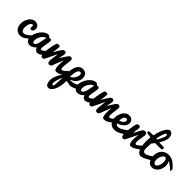

<svg xmlns="http://www.w3.org/2000/svg" viewBox="222 -2396 4297 4297"><g transform="rotate(45 2371.0 -247.5)"><path d="M213.4 0Q156.2 0 114 -28.6Q71.8 -57.1 51.5 -102.3Q31.2 -147.5 31.2 -201.7Q31.2 -236.3 39.3 -272.9Q47.4 -309.6 64.5 -344.5Q81.5 -379.4 104.7 -407.2Q127.9 -435.1 160.9 -451.9Q193.8 -468.8 231.4 -468.8Q287.1 -468.8 323.2 -436.8Q359.4 -404.8 359.4 -356Q359.4 -320.3 341.3 -293Q323.2 -265.6 293.9 -265.6Q272.5 -265.6 264.6 -276.9Q256.8 -288.1 256.8 -311.5Q256.8 -317.4 257.6 -330.1Q258.3 -342.8 258.3 -347.7Q258.3 -375 245.1 -375Q226.1 -375 210.9 -365.7Q195.8 -356.4 186.5 -340.3Q177.2 -324.2 170.9 -306.2Q164.6 -288.1 161.6 -267.3Q158.7 -246.6 157.5 -231.4Q156.2 -216.3 156.2 -202.1Q156.2 -182.6 159.7 -165.3Q163.1 -147.9 171.1 -130.9Q179.2 -113.8 195.3 -103.8Q211.4 -93.8 234.4 -93.8Q277.3 -93.8 337.9 -140.6Q398.4 -187.5 441.9 -242.7L475.6 -186Q438.5 -133.3 396.5 -92.8Q301.8 0 213.4 0Z M909.2 -228 932.6 -119.6Q919.4 -101.6 902.1 -82.5Q884.8 -63.5 861.1 -43.5Q837.4 -23.4 809.6 -10.5Q781.7 2.4 756.3 2.4Q725.1 2.4 703.4 -17.6Q681.6 -37.6 665.5 -78.6Q639.2 -47.9 596.4 -23.4Q553.7 1 513.2 1Q463.4 1 427 -37.1Q390.6 -75.2 390.6 -137.2Q390.6 -173.3 400.9 -212.4Q411.1 -251.5 429 -287.8Q446.8 -324.2 471.9 -357.2Q497.1 -390.1 525.6 -414.6Q554.2 -439 587.6 -453.4Q621.1 -467.8 653.8 -467.8Q667 -467.8 674.8 -460.9Q682.6 -454.1 688.2 -445.6Q693.8 -437 699.7 -434.6Q708.5 -430.7 724.1 -430.7Q727.5 -430.7 734.9 -430.9Q742.2 -431.2 746.1 -431.2Q763.2 -431.2 772.2 -422.1Q781.2 -413.1 781.2 -385.7Q781.2 -355.5 765.6 -275.1Q750 -194.8 750 -158.2Q750 -133.3 754.6 -121.3Q759.3 -109.4 772 -109.4Q806.6 -109.4 860.8 -168.5Q884.3 -193.8 909.2 -228ZM515.6 -158.2Q515.6 -93.8 553.7 -93.8Q570.8 -93.8 586.2 -109.1Q601.6 -124.5 611.8 -147.2Q622.1 -169.9 628.7 -191.9Q635.3 -213.9 637.7 -231.4L667.5 -375Q629.4 -375 593.3 -338.6Q557.1 -302.2 536.4 -252Q515.6 -201.7 515.6 -158.2Z M1078.1 -91.3Q1078.1 -110.4 1091.3 -201.7Q1096.7 -242.2 1104.5 -285.6H1097.2Q1090.3 -276.9 1080.3 -256.6Q1070.3 -236.3 1039.3 -171.1Q1008.3 -106 972.7 -34.2Q956.1 0 921.4 0Q902.3 0 889.4 -8.3Q876.5 -16.6 870.4 -32Q864.3 -47.4 861.8 -63.7Q859.4 -80.1 859.4 -102.1Q859.4 -159.7 877 -265.9Q894.5 -372.1 910.2 -420.9Q919.4 -451.7 929.2 -460.2Q939 -468.8 962.9 -468.8Q982.9 -468.8 992.2 -467.8Q1001.5 -466.8 1007.3 -461.4Q1013.2 -456.1 1013.9 -448.7Q1014.6 -441.4 1014.6 -424.3Q1014.6 -391.6 1004.9 -332Q997.1 -281.2 995.6 -272.5L1001 -266.6Q1001.5 -267.1 1017.1 -295.2Q1032.7 -323.2 1055.7 -361.1Q1078.6 -398.9 1095.7 -422.4Q1111.8 -445.3 1127.4 -457Q1143.1 -468.8 1163.6 -468.8Q1185.1 -468.8 1199.2 -456.5Q1213.4 -444.3 1213.4 -422.9Q1213.4 -399.9 1210 -378.7Q1206.5 -357.4 1199.2 -329.1Q1191.9 -300.8 1189.9 -290.5Q1186.5 -275.4 1186.5 -272.5L1191.9 -266.6Q1192.4 -267.1 1199.2 -278.6Q1206.1 -290 1216.8 -307.6Q1227.5 -325.2 1240 -345.2Q1252.4 -365.2 1266.6 -386.5Q1280.8 -407.7 1291.5 -422.4Q1309.1 -446.3 1322.5 -457.5Q1335.9 -468.8 1354.5 -468.8Q1378.4 -468.8 1393.8 -456.5Q1409.2 -444.3 1409.2 -422.9Q1409.2 -377.4 1397.9 -299.3Q1386.7 -221.2 1386.7 -176.3Q1386.7 -150.4 1393.6 -133.5Q1400.4 -116.7 1410.2 -116.7Q1446.8 -116.7 1499 -167Q1523.9 -190.4 1546.4 -217.8L1554.7 -102.5Q1546.4 -95.7 1526.9 -79.3Q1507.3 -63 1497.1 -54.9Q1486.8 -46.9 1467.8 -34.4Q1448.7 -22 1433.1 -15.9Q1417.5 -9.8 1395.8 -4.9Q1374 0 1351.1 0Q1288.6 0 1288.6 -152.3Q1288.6 -214.8 1296.9 -287.1H1289.6L1190.4 -34.7Q1178.2 -15.1 1163.1 -7.6Q1147.9 0 1126 0Q1078.1 0 1078.1 -91.3Z M1711.9 -97.2 1714.8 -86.9Q1881.8 -86.9 1985.8 -209.5L1991.2 -97.7Q1958 -57.1 1902.6 -28.6Q1847.2 0 1792 0Q1788.6 0 1780.8 -1.7Q1772.9 -3.4 1742.4 -8.8Q1711.9 -14.2 1665 -21V-12.2Q1665 74.2 1650.1 148.7Q1635.3 223.1 1610.4 273.2Q1585.4 323.2 1553.2 351.6Q1521 379.9 1486.3 379.9Q1390.1 379.9 1390.1 209.5Q1390.1 142.6 1465.3 0Q1497.1 -60.1 1541 -128.9Q1557.6 -245.1 1565.4 -280.8Q1592.8 -403.8 1653.3 -444.8Q1688.5 -468.8 1737.8 -468.8Q1802.2 -468.8 1841.6 -432.4Q1880.9 -396 1880.9 -317.9Q1880.9 -249.5 1839.1 -192.4Q1797.4 -135.3 1711.9 -97.2ZM1653.3 -136.2Q1752.9 -186 1781.2 -294.9Q1784.2 -307.1 1784.2 -320.3Q1784.2 -333.5 1781.2 -346.9Q1778.3 -360.4 1768.8 -369.1Q1759.3 -377.9 1743.7 -377.9Q1717.8 -377.9 1699.5 -356.9Q1681.2 -335.9 1671.4 -299.6Q1661.6 -263.2 1657.5 -223.1Q1653.3 -183.1 1653.3 -136.2ZM1483.4 215.3Q1483.4 222.2 1486.3 233.6Q1489.3 245.1 1497.3 256.6Q1505.4 268.1 1516.6 268.1Q1526.4 268.1 1532.5 255.9Q1538.6 243.7 1541.5 221.2Q1544.4 198.7 1545.4 178.5Q1546.4 158.2 1547.1 129.4Q1547.9 100.6 1548.8 88.4Q1551.3 43.5 1552.2 13.2Q1552.2 9.3 1552.5 1.5Q1552.7 -6.3 1553.2 -9.8Q1528.3 33.7 1505.9 112.8Q1483.4 191.9 1483.4 215.3Z M2419.9 -228 2443.4 -119.6Q2430.2 -101.6 2412.8 -82.5Q2395.5 -63.5 2371.8 -43.5Q2348.1 -23.4 2320.3 -10.5Q2292.5 2.4 2267.1 2.4Q2235.8 2.4 2214.1 -17.6Q2192.4 -37.6 2176.3 -78.6Q2149.9 -47.9 2107.2 -23.4Q2064.5 1 2023.9 1Q1974.1 1 1937.7 -37.1Q1901.4 -75.2 1901.4 -137.2Q1901.4 -173.3 1911.6 -212.4Q1921.9 -251.5 1939.7 -287.8Q1957.5 -324.2 1982.7 -357.2Q2007.8 -390.1 2036.4 -414.6Q2064.9 -439 2098.4 -453.4Q2131.8 -467.8 2164.6 -467.8Q2177.7 -467.8 2185.5 -460.9Q2193.4 -454.1 2199 -445.6Q2204.6 -437 2210.4 -434.6Q2219.2 -430.7 2234.9 -430.7Q2238.3 -430.7 2245.6 -430.9Q2252.9 -431.2 2256.8 -431.2Q2273.9 -431.2 2283 -422.1Q2292 -413.1 2292 -385.7Q2292 -355.5 2276.4 -275.1Q2260.7 -194.8 2260.7 -158.2Q2260.7 -133.3 2265.4 -121.3Q2270 -109.4 2282.7 -109.4Q2317.4 -109.4 2371.6 -168.5Q2395 -193.8 2419.9 -228ZM2026.4 -158.2Q2026.4 -93.8 2064.5 -93.8Q2081.5 -93.8 2096.9 -109.1Q2112.3 -124.5 2122.6 -147.2Q2132.8 -169.9 2139.4 -191.9Q2146 -213.9 2148.4 -231.4L2178.2 -375Q2140.1 -375 2104 -338.6Q2067.9 -302.2 2047.1 -252Q2026.4 -201.7 2026.4 -158.2Z M2588.9 -91.3Q2588.9 -110.4 2602.1 -201.7Q2607.4 -242.2 2615.2 -285.6H2607.9Q2601.1 -276.9 2591.1 -256.6Q2581.1 -236.3 2550 -171.1Q2519 -106 2483.4 -34.2Q2466.8 0 2432.1 0Q2413.1 0 2400.1 -8.3Q2387.2 -16.6 2381.1 -32Q2375 -47.4 2372.6 -63.7Q2370.1 -80.1 2370.1 -102.1Q2370.1 -159.7 2387.7 -265.9Q2405.3 -372.1 2420.9 -420.9Q2430.2 -451.7 2439.9 -460.2Q2449.7 -468.8 2473.6 -468.8Q2493.7 -468.8 2502.9 -467.8Q2512.2 -466.8 2518.1 -461.4Q2523.9 -456.1 2524.7 -448.7Q2525.4 -441.4 2525.4 -424.3Q2525.4 -391.6 2515.6 -332Q2507.8 -281.2 2506.3 -272.5L2511.7 -266.6Q2512.2 -267.1 2527.8 -295.2Q2543.5 -323.2 2566.4 -361.1Q2589.4 -398.9 2606.4 -422.4Q2622.6 -445.3 2638.2 -457Q2653.8 -468.8 2674.3 -468.8Q2695.8 -468.8 2710 -456.5Q2724.1 -444.3 2724.1 -422.9Q2724.1 -399.9 2720.7 -378.7Q2717.3 -357.4 2710 -329.1Q2702.6 -300.8 2700.7 -290.5Q2697.3 -275.4 2697.3 -272.5L2702.6 -266.6Q2703.1 -267.1 2710 -278.6Q2716.8 -290 2727.5 -307.6Q2738.3 -325.2 2750.7 -345.2Q2763.2 -365.2 2777.3 -386.5Q2791.5 -407.7 2802.2 -422.4Q2819.8 -446.3 2833.3 -457.5Q2846.7 -468.8 2865.2 -468.8Q2889.2 -468.8 2904.5 -456.5Q2919.9 -444.3 2919.9 -422.9Q2919.9 -377.4 2908.7 -299.3Q2897.5 -221.2 2897.5 -176.3Q2897.5 -150.4 2904.3 -133.5Q2911.1 -116.7 2920.9 -116.7Q2957.5 -116.7 3009.8 -167Q3034.7 -190.4 3057.1 -217.8L3065.4 -102.5Q3057.1 -95.7 3037.6 -79.3Q3018.1 -63 3007.8 -54.9Q2997.6 -46.9 2978.5 -34.4Q2959.5 -22 2943.8 -15.9Q2928.2 -9.8 2906.5 -4.9Q2884.8 0 2861.8 0Q2799.3 0 2799.3 -152.3Q2799.3 -214.8 2807.6 -287.1H2800.3L2701.2 -34.7Q2689 -15.1 2673.8 -7.6Q2658.7 0 2636.7 0Q2588.9 0 2588.9 -91.3Z M3191.4 0Q3132.3 0 3089.8 -28.8Q3047.4 -57.6 3027.6 -102.8Q3007.8 -147.9 3007.8 -203.6Q3007.8 -246.6 3020.5 -291.7Q3033.2 -336.9 3056.9 -377Q3080.6 -417 3119.9 -442.6Q3159.2 -468.3 3207 -468.3Q3262.7 -468.3 3299.1 -434.6Q3335.4 -400.9 3335.4 -346.2Q3335.4 -285.2 3279.1 -228.3Q3222.7 -171.4 3137.7 -147.9Q3152.3 -122.1 3166 -112.8Q3179.7 -103.5 3199.2 -103.5Q3252.4 -103.5 3317.9 -140.6Q3383.3 -177.7 3428.7 -222.2L3491.7 -156.7Q3449.7 -113.3 3400.4 -78.1Q3288.1 0 3191.4 0ZM3126.5 -229.5Q3149.4 -229.5 3177.5 -244.6Q3205.6 -259.8 3225.6 -282.5Q3245.6 -305.2 3245.6 -324.7Q3245.6 -346.7 3237.5 -360.8Q3229.5 -375 3217.8 -375Q3193.8 -375 3176.3 -363.8Q3158.7 -352.5 3149.4 -336.7Q3140.1 -320.8 3134.8 -299.1Q3129.4 -277.3 3127.9 -261.7Q3126.5 -246.1 3126.5 -229.5Z M3410.6 -102.1Q3410.6 -162.6 3423.8 -257.8Q3437 -353 3451.7 -416Q3457.5 -439.9 3473.4 -454.3Q3489.3 -468.8 3514.2 -468.8Q3561 -468.8 3561 -409.7Q3561 -393.6 3551.3 -332Q3541.5 -270.5 3541.5 -265.6H3551.3Q3551.8 -266.1 3590.1 -337.6Q3628.4 -409.2 3636.2 -422.9Q3663.6 -468.8 3716.3 -468.8Q3740.7 -468.8 3755.1 -448.2Q3769.5 -427.7 3769.5 -391.6Q3769.5 -387.7 3754.2 -304.7Q3738.8 -221.7 3738.8 -178.7Q3738.8 -147 3746.6 -128.2Q3754.4 -109.4 3770 -109.4Q3793.5 -109.4 3852.5 -160.6Q3874 -179.7 3906.7 -212.4L3915 -103L3890.6 -84.5Q3863.3 -63.5 3848.4 -53.2Q3833.5 -43 3808.1 -28.1Q3782.7 -13.2 3758.3 -6.6Q3733.9 0 3708.5 0Q3680.7 0 3662.8 -40Q3645 -80.1 3645 -152.3Q3645 -197.3 3658.7 -288.6H3650.9L3522.9 -34.7Q3513.7 -15.1 3501.7 -7.6Q3489.7 0 3472.7 0Q3453.6 0 3440.7 -8.3Q3427.7 -16.6 3421.6 -32Q3415.5 -47.4 3413.1 -63.7Q3410.6 -80.1 3410.6 -102.1Z M4269.5 -234.4V-109.4Q4165.5 -48.3 4114.5 -24.2Q4063.5 0 4029.8 0Q3956.1 0 3917.5 -85.9Q3878.9 -171.9 3878.9 -324.7Q3878.9 -384.3 3888.2 -453.1Q3877.4 -454.6 3851.6 -459.5Q3825.7 -464.4 3785.2 -468.8Q3773.9 -470.2 3767.1 -474.1Q3760.3 -478 3757.6 -484.6Q3754.9 -491.2 3754.4 -495.4Q3753.9 -499.5 3753.9 -506.3Q3753.9 -523.4 3785.4 -528.6Q3816.9 -533.7 3857.4 -532Q3897.9 -530.3 3901.9 -531.2Q3919.9 -622.6 3948.5 -698.5Q3977.1 -774.4 4016.8 -824.7Q4056.6 -875 4098.1 -875Q4139.6 -875 4165.5 -833Q4191.4 -791 4191.4 -731.9Q4191.4 -652.8 4105 -515.1Q4114.7 -514.2 4175.8 -512.2Q4236.8 -510.3 4251 -509.3Q4269.5 -508.8 4269.5 -476.1Q4269.5 -459.5 4260 -448.5Q4250.5 -437.5 4238.3 -437.5H4050.8Q4019 -394 3995.6 -365.2Q3994.1 -346.2 3992.2 -305.7Q3989.3 -238.3 3989.3 -205.1Q3989.3 -154.3 4007.6 -131.8Q4025.9 -109.4 4061 -109.4Q4093.3 -109.4 4160.4 -148.7Q4227.5 -188 4269.5 -234.4ZM4113.3 -727.5Q4113.3 -765.6 4087.4 -765.6Q4048.3 -765.6 3995.1 -527.3Q4000 -526.4 4010 -525.4Q4020 -524.4 4024.9 -523.9Q4113.3 -675.3 4113.3 -727.5Z M4558.1 -371.1 4554.2 -365.7Q4582.5 -309.6 4582.5 -245.6Q4582.5 -187 4558.6 -131.1Q4534.7 -75.2 4488 -37.6Q4441.4 0 4384.3 0Q4351.1 0 4323.7 -12.2Q4296.4 -24.4 4278.1 -45.2Q4259.8 -65.9 4247.1 -93.8Q4234.4 -121.6 4228.8 -151.6Q4223.1 -181.6 4223.1 -213.4Q4223.1 -285.2 4250.7 -342.8Q4278.3 -400.4 4332 -434.6Q4385.7 -468.8 4456.5 -468.8Q4501 -468.8 4542.7 -454.8Q4584.5 -440.9 4620.1 -415Q4655.8 -389.2 4684.3 -360.8Q4712.9 -332.5 4742.2 -295.9L4732.9 -227.1Q4691.4 -282.2 4558.1 -371.1ZM4403.3 -93.8Q4424.8 -93.8 4445.1 -121.8Q4465.3 -149.9 4477.1 -190.4Q4488.8 -231 4488.8 -269Q4488.8 -316.4 4474.6 -345.7Q4460.4 -375 4431.6 -375Q4405.8 -375 4382.3 -346.2Q4358.9 -317.4 4345.7 -275.4Q4332.5 -233.4 4332.5 -193.4Q4332.5 -149.4 4349.9 -121.6Q4367.2 -93.8 4403.3 -93.8Z"/></g></svg>

Font: iCiel Pacifico
Style: Regular
Weight: 400
Designer: Vernon Adams
Foundry: Vernon Adams
Version: Version 1.00 September 26, 2014, initial release